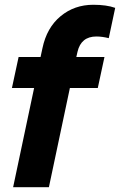

<svg xmlns="http://www.w3.org/2000/svg" viewBox="-20 -785 503 805"><path d="M35 0 123 -416H30L58 -546H150L158 -583Q176 -669 234 -717Q292 -765 371 -765Q427 -765 463 -752L436 -625Q408 -632 384 -632Q320 -632 305 -568L300 -546H418L390 -416H273L185 0Z"/></svg>

Font: Plus Jakarta Display
Style: Bold Italic
Weight: 700
Italic angle: -12°
Designer: Gumpita Rahayu
Foundry: Tokotype Studio
Version: Version 1.000;hotconv 1.0.109;makeotfexe 2.5.65596